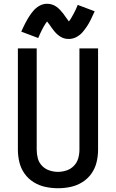

<svg xmlns="http://www.w3.org/2000/svg" viewBox="-20 -992 616 1020"><path d="M288 8Q322 8 355 1Q388 -6 417 -24Q446 -42 465.5 -69.5Q485 -97 493 -130Q501 -163 501 -197V-735H402V-197Q402 -173 395.5 -150.5Q389 -128 372.5 -111Q356 -94 333.5 -86.5Q311 -79 288 -79Q265 -79 242.5 -86.5Q220 -94 203.5 -111Q187 -128 181 -150.5Q175 -173 175 -197V-735H75V-197Q75 -163 83 -130Q91 -97 110.5 -69.5Q130 -42 159 -24Q188 -6 221.5 1Q255 8 288 8ZM346 -785Q367 -785 386.5 -795.5Q406 -806 419 -821.5Q432 -837 442 -852Q452 -867 462 -887Q472 -907 483 -932L393 -966Q388 -953 382.5 -941.5Q377 -930 372 -920.5Q367 -911 362.5 -903.5Q358 -896 355 -890.5Q352 -885 346 -878Q339 -887 331.5 -898Q324 -909 316.5 -919Q309 -929 299.5 -939Q290 -949 279.5 -956.5Q269 -964 256.5 -968Q244 -972 230 -972Q209 -972 190 -961.5Q171 -951 157.5 -935Q144 -919 134.5 -904Q125 -889 114.5 -869Q104 -849 93 -824L183 -790Q189 -804 194 -815Q199 -826 204 -835.5Q209 -845 213.5 -853Q218 -861 221.5 -866Q225 -871 230 -878Q236 -871 243 -861Q250 -851 255.5 -843Q261 -835 269 -825.5Q277 -816 285 -809Q293 -802 303 -796Q313 -790 323.5 -787.5Q334 -785 346 -785Z"/></svg>

Font: Iosevka Sparkle Medium
Style: Regular
Weight: 500
Designer: Belleve Invis
Foundry: Belleve Invis
Version: Version 4.5.0; ttfautohint (v1.8.3)